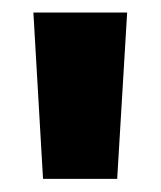

<svg xmlns="http://www.w3.org/2000/svg" viewBox="-20 -680 250 299"><path d="M178 -660.5 162.5 -401.5H47L32 -660.5Z"/></svg>

Font: Anek Devanagari Medium
Style: Bold
Weight: 700
Version: Version 1.003